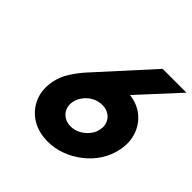

<svg xmlns="http://www.w3.org/2000/svg" viewBox="-178 -834 998 998"><g transform="rotate(45 320.5 -335.0)"><path d="M312 10Q243 10 193 -21Q143 -52 119.5 -106Q96 -160 109 -228Q118 -273 144 -313.5Q170 -354 200 -387L466 -680H641L436 -457L442 -464Q501 -457 542 -423.5Q583 -390 600.5 -339Q618 -288 606 -228Q596 -177 568 -133.5Q540 -90 499 -58Q458 -26 410 -8Q362 10 312 10ZM339 -130Q367 -130 392.5 -143.5Q418 -157 436 -179Q454 -201 459 -228Q465 -255 455.5 -277.5Q446 -300 425.5 -313Q405 -326 377 -326Q349 -326 323.5 -313Q298 -300 280.5 -277.5Q263 -255 257 -228Q252 -201 261 -179Q270 -157 290.5 -143.5Q311 -130 339 -130Z"/></g></svg>

Font: Teachers
Style: Italic
Weight: 400
Italic angle: -11°
Designer: Alfredo Marco Pradil, Chank Diesel
Version: Version 1.001